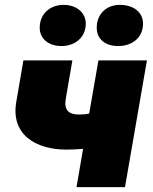

<svg xmlns="http://www.w3.org/2000/svg" viewBox="-20 -768 629 788"><path d="M253 -154C273 -154 295 -155 321 -157L294 0H493L583 -520H384L346 -302C332 -299 319 -298 304 -298C262 -298 242 -316 250 -363L277 -520H76L47 -351C23 -216 126 -154 253 -154ZM233 -579C286 -579 332 -613 332 -671C332 -717 293 -748 241 -748C185 -748 143 -711 143 -654C143 -610 178 -579 233 -579ZM465 -579C522 -579 567 -613 567 -671C567 -717 529 -748 472 -748C417 -748 377 -711 377 -654C377 -609 410 -579 465 -579Z"/></svg>

Font: Fixel Display Black
Style: Italic
Weight: 900
Italic angle: -10°
Designer: AlfaBravo + MacPaw
Foundry: Kyrylo Tkachov, Marchela Mozhyna, Serhii Makarenko, Maria Weinstein, Zakhar Kryvoshyya
Version: Version 1.210;Glyphs 3.2 (3217)